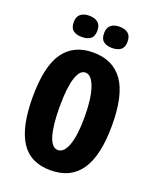

<svg xmlns="http://www.w3.org/2000/svg" viewBox="-158 -946 854 1052"><g transform="rotate(20 269.0 -420.5)"><path d="M266 14Q148 14 93 -71.5Q38 -157 38 -329Q38 -509 96 -591Q154 -673 267 -673Q383 -673 441.5 -591Q500 -509 500 -333Q500 -157 442 -71.5Q384 14 266 14ZM267 -104Q302 -104 322.5 -160.5Q343 -217 343 -323Q343 -432 321.5 -493.5Q300 -555 265 -555Q231 -555 213 -497.5Q195 -440 195 -332Q195 -222 213 -163Q231 -104 267 -104ZM354 -731Q323 -731 304.5 -745Q286 -759 286 -792Q286 -825 304.5 -840Q323 -855 354 -855Q387 -855 405 -840Q423 -825 423 -792Q423 -759 404.5 -745Q386 -731 354 -731ZM178 -731Q146 -731 127.5 -745Q109 -759 109 -793Q109 -825 127.5 -840Q146 -855 178 -855Q210 -855 228.5 -840Q247 -825 247 -793Q247 -759 228.5 -745Q210 -731 178 -731Z"/></g></svg>

Font: Bricolage Grotesque 12pt Condensed ExtraBold
Style: Regular
Weight: 800
Width: 3
Designer: Mathieu Triay
Foundry: Atelier Triay
Version: Version 1.001; ttfautohint (v1.8.4.7-5d5b);gftools[0.9.33.de